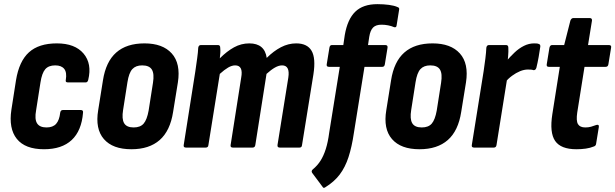

<svg xmlns="http://www.w3.org/2000/svg" viewBox="-20 -711 2965 925"><path d="M192 8Q101 8 61 -42Q21 -92 35 -183L57 -324Q72 -416 119.5 -459Q167 -502 254 -502Q341 -502 382.5 -453Q424 -404 405 -326Q402 -314 393 -314H307Q294 -314 297 -326Q303 -362 289.5 -379Q276 -396 246 -396Q214 -396 198 -377.5Q182 -359 175 -314L154 -180Q146 -137 158.5 -117Q171 -97 204 -97Q235 -97 250.5 -114.5Q266 -132 270 -168Q272 -181 283 -181H369Q382 -181 380 -168Q373 -81 325.5 -36.5Q278 8 192 8Z M613 8Q523 8 480.5 -41Q438 -90 453 -180L476 -324Q490 -414 540 -458Q590 -502 676 -502Q764 -502 807.5 -453.5Q851 -405 837 -314L814 -172Q800 -81 749.5 -36.5Q699 8 613 8ZM624 -97Q656 -97 672 -115.5Q688 -134 696 -178L717 -312Q724 -356 711.5 -376Q699 -396 665 -396Q634 -396 617.5 -378Q601 -360 594 -315L573 -181Q566 -138 578 -117.5Q590 -97 624 -97Z M876 0Q863 0 865 -12L921 -367Q926 -402 930 -430.5Q934 -459 935 -481Q937 -494 948 -494H1030Q1041 -494 1041 -481Q1042 -470 1041.5 -457Q1041 -444 1039 -430Q1073 -464 1107.5 -483Q1142 -502 1181 -502Q1255 -502 1265 -432Q1298 -465 1333.5 -483.5Q1369 -502 1407 -502Q1460 -502 1481 -466.5Q1502 -431 1490 -353L1435 -12Q1434 0 1423 0H1328Q1315 0 1317 -13L1369 -337Q1378 -396 1339 -396Q1323 -396 1304.5 -385.5Q1286 -375 1264 -355L1210 -12Q1208 0 1197 0H1102Q1089 0 1091 -12L1142 -337Q1153 -396 1113 -396Q1097 -396 1079 -385.5Q1061 -375 1039 -355L984 -12Q983 0 971 0Z M1753 -494H1836Q1849 -494 1847 -481L1834 -401Q1832 -389 1822 -389H1736L1685 -71Q1675 -3 1659 46Q1643 95 1616.5 130Q1590 165 1546 192Q1538 197 1534 189L1484 122Q1478 113 1487 105Q1509 87 1524 63.5Q1539 40 1549.5 7Q1560 -26 1566 -72L1617 -389H1565Q1552 -389 1554 -401L1567 -481Q1569 -494 1579 -494H1634L1641 -542Q1654 -618 1691.5 -654.5Q1729 -691 1798 -691Q1828 -691 1854 -687.5Q1880 -684 1895 -677Q1905 -674 1903 -665L1891 -590Q1890 -577 1879 -580Q1865 -586 1849.5 -589Q1834 -592 1818 -592Q1791 -592 1777.5 -578.5Q1764 -565 1759 -534Z M2001 8Q1911 8 1868.5 -41Q1826 -90 1841 -180L1864 -324Q1878 -414 1928 -458Q1978 -502 2064 -502Q2152 -502 2195.5 -453.5Q2239 -405 2225 -314L2202 -172Q2188 -81 2137.5 -36.5Q2087 8 2001 8ZM2012 -97Q2044 -97 2060 -115.5Q2076 -134 2084 -178L2105 -312Q2112 -356 2099.5 -376Q2087 -396 2053 -396Q2022 -396 2005.5 -378Q1989 -360 1982 -315L1961 -181Q1954 -138 1966 -117.5Q1978 -97 2012 -97Z M2264 0Q2251 0 2253 -12L2310 -368Q2315 -402 2318.5 -430Q2322 -458 2323 -481Q2325 -494 2336 -494H2418Q2429 -494 2429 -481Q2430 -464 2428 -440.5Q2426 -417 2423 -398L2428 -362L2372 -12Q2370 0 2359 0ZM2411 -312 2419 -416Q2438 -438 2459 -458Q2480 -478 2504 -490Q2528 -502 2553 -502Q2561 -502 2566.5 -501.5Q2572 -501 2576 -499Q2584 -497 2583 -486Q2580 -464 2575 -436Q2570 -408 2564 -384Q2560 -372 2550 -373Q2545 -375 2538.5 -375.5Q2532 -376 2523 -376Q2505 -376 2485.5 -368Q2466 -360 2447 -346Q2428 -332 2411 -312Z M2757 8Q2682 8 2654.5 -32Q2627 -72 2641 -161L2677 -389H2624Q2612 -389 2614 -401L2627 -481Q2630 -494 2640 -494H2698L2728 -612Q2733 -624 2742 -624H2821Q2833 -624 2832 -612L2813 -494H2913Q2927 -494 2924 -481L2911 -401Q2909 -389 2898 -389H2796L2761 -169Q2755 -129 2764.5 -113Q2774 -97 2800 -97Q2815 -97 2827.5 -100.5Q2840 -104 2853 -109Q2867 -113 2865 -99L2852 -19Q2851 -8 2840 -5Q2823 2 2802 5Q2781 8 2757 8Z"/></svg>

Font: Sofia Sans Condensed ExtraBold
Style: Italic
Weight: 800
Italic angle: -9°
Version: Version 4.100